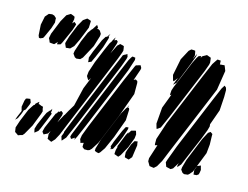

<svg xmlns="http://www.w3.org/2000/svg" viewBox="-83 -703 1093 846"><g transform="rotate(15 463.0 -280.5)"><path d="M169 -502 140 -437 135 -428 125 -425 119 -424 120 -432 121 -435 107 -421 95 -422 86 -423 83 -431 78 -441 82 -462 108 -526 126 -558 144 -569 155 -565 163 -561 164 -550 160 -530 168 -539 178 -531 176 -523ZM236 -531 211 -469 195 -436 180 -421 169 -420 161 -419 156 -430 153 -438 155 -446 163 -472 185 -526 202 -556 219 -568 229 -565 237 -562V-557ZM278 -458 245 -397 235 -387 218 -385 210 -389 200 -403 202 -416 218 -464 237 -508 249 -525 254 -530 268 -552 275 -542 272 -536H277L286 -531L294 -518L293 -507ZM28 -489 36 -528 43 -536 50 -544 65 -546 75 -543 85 -534V-528L86 -514L77 -486L57 -442L53 -435L41 -430L35 -431L31 -441ZM319 -464 297 -413 289 -396 286 -389 272 -383V-388L270 -404L281 -434L306 -492L318 -511L324 -513L330 -522L335 -529L332 -521L330 -514L333 -515L332 -506ZM394 -430 254 -92 234 -43 220 -17 206 -2 195 -7 187 -11V-19L186 -31L191 -48L183 -34L165 -25L157 -35L158 -41L162 -56L193 -127L197 -130L204 -142V-137L214 -145L223 -138L222 -127L210 -92L231 -131L232 -132V-131L244 -153L262 -183L272 -225L282 -267L303 -319L294 -306L289 -313L283 -323L285 -343L301 -391L327 -454L342 -488L349 -498L351 -503L361 -520L360 -512L358 -506L369 -510L375 -504L373 -493L357 -446L377 -487L380 -489L381 -491V-490L388 -497L401 -494L406 -492L408 -481L409 -472L406 -462ZM418 -403 295 -106 265 -37 249 -19 247 -24 243 -38 246 -45 250 -56 249 -58 251 -63 256 -76 287 -152 375 -364 408 -442 412 -452 423 -459 422 -457 430 -463 434 -451 432 -441ZM434 -349 335 -110 311 -54 302 -37V-42L303 -47L287 -37L281 -46L284 -57L315 -133L414 -372L441 -436L450 -452L455 -458L468 -456L469 -446L457 -409L454 -399L453 -398V-397V-396ZM505 -300 464 -187 408 -52 387 -19 379 -11 371 -8H355L345 -16V-30L346 -35L339 -33L331 -31L330 -36L326 -47L329 -65L346 -110L443 -344L475 -417L479 -424L499 -430L505 -419L504 -411L486 -359L494 -364L503 -359L505 -351ZM499 -179 468 -94 442 -36 427 -14 421 -8 413 -9 402 -13V-24L415 -68L471 -203L488 -233H490L493 -241L497 -248L495 -243L493 -234L498 -236L501 -228ZM37 -65 27 -55 32 -69 45 -100 44 -102 40 -118 45 -147 49 -157 54 -159 68 -161 74 -146 72 -137 61 -111 53 -104 51 -97 46 -84ZM131 -109 108 -50 83 -6 76 2 65 5 57 8 50 3 41 -3 40 -9 38 -23 49 -56 72 -112 85 -132 90 -139 93 -140 96 -147 110 -159V-153L109 -148L111 -149L123 -144L131 -142L132 -133L135 -122ZM492 -72 477 -43 471 -39 469 -42 464 -36 466 -41 467 -45 464 -51 467 -59 472 -74 496 -130 506 -149 511 -151H519L518 -142L506 -106ZM540 -67 517 -25 508 -15 500 -18 489 -22V-27L490 -41L495 -59L496 -60L491 -55L493 -60L497 -70L516 -117L524 -131L525 -125L528 -132L534 -141L542 -143L554 -146L556 -140L559 -130L557 -112ZM163 -89 146 -48 139 -34 124 -22 122 -29 120 -39 126 -59 144 -101 153 -120 166 -135 167 -134 173 -144V-133L171 -128L176 -122L173 -114ZM568 -29 556 -15 548 -17 537 -20 536 -25 535 -42 538 -52 549 -82 560 -100 566 -101 574 -102V-96L576 -85Z M710 -490 692 -445 672 -396 659 -384 662 -392 670 -412 672 -418 663 -405 657 -399 654 -404 648 -426 663 -501 687 -546 697 -555H706L715 -554L717 -545L719 -534L714 -516L722 -533L727 -543L726 -538L725 -530ZM778 -477 681 -244 656 -188 645 -180 640 -177 638 -182 633 -200 639 -274 664 -340 658 -336V-344L659 -358L665 -376L716 -499L729 -525L736 -535L747 -538L746 -530L752 -539L765 -546L770 -549L781 -545L789 -542L790 -537L792 -520L790 -510ZM852 -413 718 -91 700 -47 684 -19 672 -8 658 -10 652 -11 648 -18 641 -30V-44L662 -109L656 -107L651 -106L650 -112V-134L676 -213L777 -456L803 -517L815 -535L820 -542L835 -541V-536L836 -522L837 -524L851 -525L856 -526L859 -520L866 -502ZM841 -186 815 -125 785 -54 771 -38 770 -46 773 -57 755 -28 745 -22 732 -25 724 -27 721 -35 717 -46 720 -56 746 -126 845 -364 862 -404 870 -423 880 -439 888 -432 891 -422V-390L887 -328L862 -258L863 -248L858 -230ZM863 -26 849 -25 848 -33 847 -45 852 -57 854 -64 843 -37 831 -23 825 -18 808 -16 800 -20 791 -32 792 -43 802 -79 845 -185 863 -219 873 -226 883 -219V-209L884 -171L880 -131L854 -65L870 -72L872 -64L875 -53L873 -40L871 -32Z"/></g></svg>

Font: Rubik Marker Hatch
Style: Regular
Weight: 400
Designer: Hubert and Fischer, NaN
Foundry: Hubert & Fischer, NaN
Version: Version 2.200